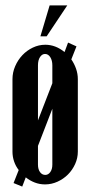

<svg xmlns="http://www.w3.org/2000/svg" viewBox="-20 -670 334 708"><path d="M49 -43Q38 -57 32 -74.5Q26 -92 26 -111V-378Q26 -403 36 -426Q46 -449 62.5 -466.5Q79 -484 101 -494.5Q123 -505 147 -505Q185 -505 218 -478L231 -513L262 -499L243 -451Q254 -435 260.5 -416.5Q267 -398 267 -378V-111Q267 -87 257 -65Q247 -43 230.5 -26.5Q214 -10 192 0Q170 10 146 10Q126 10 108 3Q90 -4 75 -16L62 18L30 5ZM146 -471Q135 -471 127.5 -459.5Q120 -448 120 -429V-226L173 -363V-429Q173 -447 165.5 -459Q158 -471 146 -471ZM120 -63Q120 -46 127.5 -35.5Q135 -25 147 -25Q158 -25 165.5 -35.5Q173 -46 173 -63V-269L120 -132ZM129 -536 163 -650H228L152 -536Z"/></svg>

Font: Moniqa ExtBd Cond Paragraph
Style: Regular
Weight: 800
Width: 3
Designer: Rajesh Rajput
Foundry: Rajesh Rajput
Version: Version 1.000